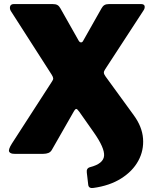

<svg xmlns="http://www.w3.org/2000/svg" viewBox="-20 -762 796 951"><path d="M442 169Q419 172 417 153L410 93Q407 71 426 66Q492 49 495.5 10Q499 -29 444 -107L373 -208Q363 -222 358 -222.5Q353 -223 345 -209L237 -20Q231 -9 220 -4.5Q209 0 194 0H52Q31 0 25.5 -10.5Q20 -21 39 -51L236 -356Q244 -367 243.5 -374Q243 -381 236 -392L34 -707Q27 -718 30 -730Q33 -742 50 -742H239Q256 -742 264.5 -737Q273 -732 279 -721L370 -560Q375 -552 381.5 -552Q388 -552 392 -560L483 -721Q489 -732 497.5 -737Q506 -742 522 -742H677Q695 -742 696.5 -731Q698 -720 690 -709L501 -419Q494 -409 494.5 -401.5Q495 -394 503 -383L642 -192Q684 -135 688.5 -76Q693 -17 665 34.5Q637 86 580 122Q523 158 442 169Z"/></svg>

Font: Libre Franklin Black
Style: Regular
Weight: 900
Designer: Pablo Impallari, Rodrigo Fuenzalida, Nhung Nguyen
Foundry: Impallari Type
Version: Version 3.000